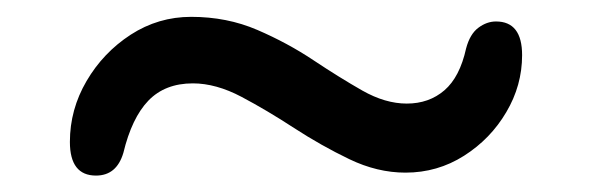

<svg xmlns="http://www.w3.org/2000/svg" viewBox="-20 -461 703 228"><path d="M461.5 -256Q428 -256 394.8 -272Q361.5 -288 329.2 -309Q297 -330 266.8 -346Q236.5 -362 209 -362Q176 -362 156.2 -341.5Q136.5 -321 126.5 -279.5Q118.5 -252.5 94 -252.5Q63 -252.5 63 -292.5Q63 -331 82.8 -364.8Q102.5 -398.5 135.2 -419.8Q168 -441 207 -441Q249.5 -441 285.5 -425.5Q321.5 -410 352.2 -389.5Q383 -369 410.2 -353.5Q437.5 -338 463 -338Q489.5 -338 507.8 -353.8Q526 -369.5 533.5 -403.5Q538 -420.5 548 -428Q558 -435.5 569 -435.5Q600 -435.5 600 -395.5Q600 -359.5 581.2 -327.8Q562.5 -296 531 -276Q499.5 -256 461.5 -256Z"/></svg>

Font: Fraunces 9pt SuperSoft
Style: Regular
Weight: 400
Version: Version 1.000;[b76b70a41]